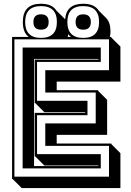

<svg xmlns="http://www.w3.org/2000/svg" viewBox="-20 -920 686 1002"><path d="M335.9 -742.2Q335.4 -738.3 335 -734.6Q334.5 -731 333.5 -727.1H351.1Q341.8 -732.9 335.9 -742.2ZM493.7 -56.2H211.4L164.1 -103.5H161.1V-331.1H424.3V-334.5H211.4L164.1 -381.8H161.1V-608.9H493.7V-612.3H157.7V-53.2H493.7ZM561 -168 608.4 -120.6V61.5H93.3L45.9 14.2H43V-727.1H130.4Q99.1 -749.5 99.1 -805.2Q99.1 -900.4 193.8 -900.4Q252 -900.4 274.4 -864.7L313 -826.7Q314.9 -824.7 316.4 -822.8Q317.9 -820.8 319.8 -818.8Q323.2 -860.4 346.9 -880.4Q370.6 -900.4 414.1 -900.4Q472.7 -900.4 495.6 -864.3L533.2 -826.7Q556.6 -803.2 556.6 -756.3Q556.6 -748 555.7 -741Q554.7 -733.9 553.2 -727.1H561V-724.1L608.4 -676.8V-494.1H275.9V-449.2H491.7V-446.3L539.1 -398.9V-216.3H275.9V-170.9H561ZM505.9 -41H98.1V-671.9H505.9V-596.7H173.3V-394H436.5V-318.8H173.3V-115.7H505.9ZM414.1 -765.1Q374.5 -765.1 374.5 -805.2Q374.5 -845.2 414.1 -845.2Q454.1 -845.2 454.1 -805.2Q454.1 -765.1 414.1 -765.1ZM193.8 -765.1Q154.3 -765.1 154.3 -805.2Q154.3 -845.2 193.8 -845.2Q233.9 -845.2 233.9 -805.2Q233.9 -765.1 193.8 -765.1ZM193.8 -722.2Q276.9 -722.2 276.9 -805.2Q276.9 -888.2 193.8 -888.2Q111.3 -888.2 111.3 -805.2Q111.3 -722.2 193.8 -722.2ZM414.1 -722.2Q497.1 -722.2 497.1 -805.2Q497.1 -888.2 414.1 -888.2Q331.5 -888.2 331.5 -805.2Q331.5 -722.2 414.1 -722.2ZM548.8 -158.7H216.3V-275.9H479.5V-437H216.3V-553.7H548.8V-714.8H55.2V2H548.8Z"/></svg>

Font: Gondrin
Style: Regular
Weight: 400
Designer: Peter Wiegel, original typeface by Carl Albert Fahrenwaldt 1901
Foundry: Peter Wiegel
Version: Version 1.000 2010 initial release